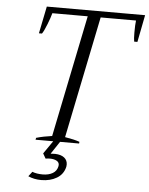

<svg xmlns="http://www.w3.org/2000/svg" viewBox="-60 -749 782 1006"><g transform="rotate(5 331.0 -246.0)"><path d="M662 -700 634 -557H617Q614 -571 614 -603Q614 -647 617 -668H431L300 -27Q349 -19 377 -9L376 0H276L232 66Q241 65 256 65Q287 66 304 79.5Q321 93 321 116Q321 123 320 127Q311 167 276.5 187.5Q242 208 195 208Q157 208 126 194L145 169Q168 178 200 178Q231 178 252.5 165.5Q274 153 279 127Q282 109 267.5 100.5Q253 92 231 92Q222 92 208 94L193 68L240 0H147L149 -10Q187 -21 232 -27L363 -668H177Q171 -645 156.5 -608Q142 -571 132 -557H116L145 -700Z"/></g></svg>

Font: Trirong Light
Style: Italic
Weight: 300
Italic angle: -12°
Designer: Katatrad Team
Foundry: CadsonDemak
Version: Version 1.001